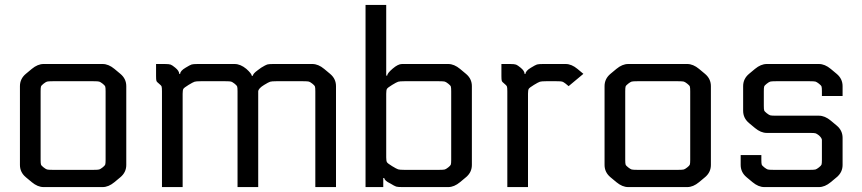

<svg xmlns="http://www.w3.org/2000/svg" viewBox="-20 -760 3503 780"><path d="M157 -500H397Q421 -500 445 -480L469 -460Q493 -440 493 -410V-90Q493 -60 469 -40L445 -20Q421 0 397 0H157Q133 0 109 -20L85 -40Q61 -60 61 -90V-410Q61 -440 85 -460L109 -480Q133 -500 157 -500ZM409 -111V-389Q409 -404 407.5 -408.5Q406 -413 397 -420Q388 -427 383 -428.5Q378 -430 360 -430H194Q176 -430 171 -428.5Q166 -427 157 -420Q148 -413 146.5 -408.5Q145 -404 145 -389V-111Q145 -96 146.5 -91.5Q148 -87 157 -80Q166 -73 171 -71.5Q176 -70 194 -70H360Q378 -70 383 -71.5Q388 -73 397 -80Q406 -87 407.5 -91.5Q409 -96 409 -111Z M1003 -452H1007Q1008 -461 1026 -474L1041 -485Q1059 -496 1065.5 -498Q1072 -500 1090 -500H1249Q1273 -500 1297 -480L1321 -460Q1345 -440 1345 -410V0H1261V-389Q1261 -404 1259.5 -408.5Q1258 -413 1249 -420Q1240 -427 1235 -428.5Q1230 -430 1212 -430H1102Q1084 -430 1077.5 -428Q1071 -426 1053 -415Q1030 -401 1029 -389V0H945V-389Q945 -404 943.5 -408.5Q942 -413 933 -420Q924 -427 919 -428.5Q914 -430 896 -430H795Q777 -430 770.5 -428Q764 -426 746 -415Q728 -404 725 -399Q722 -394 722 -379V0H638V-389Q638 -404 636.5 -408.5Q635 -413 626 -420Q617 -427 615.5 -431.5Q614 -436 614 -451V-500H649Q667 -500 673.5 -497.5Q680 -495 692 -485Q708 -472 708 -460H712Q712 -472 734 -485Q752 -496 758.5 -498Q765 -500 783 -500H933Q957 -500 981 -480Q1002 -461 1003 -452Z M1813 -111V-389Q1813 -404 1811.5 -408.5Q1810 -413 1801 -420Q1792 -427 1787 -428.5Q1782 -430 1764 -430H1623Q1604 -430 1597.5 -428Q1591 -426 1573 -415Q1555 -404 1552 -399Q1549 -394 1549 -379V-121Q1549 -106 1552 -101Q1555 -96 1573 -85Q1591 -74 1597.5 -72Q1604 -70 1622 -70H1764Q1782 -70 1787 -71.5Q1792 -73 1801 -80Q1810 -87 1811.5 -91.5Q1813 -96 1813 -111ZM1549 -740V-453H1553Q1553 -462 1575 -481Q1597 -500 1613 -500H1801Q1825 -500 1849 -480L1873 -460Q1897 -440 1897 -410V-90Q1897 -60 1873 -40L1849 -20Q1825 0 1801 0H1614Q1596 0 1589.5 -2Q1583 -4 1565 -15Q1542 -26 1541 -37H1537V0H1465V-740Z M2017 -500H2052Q2070 -500 2076.5 -497.5Q2083 -495 2095 -485Q2111 -472 2111 -460H2115Q2115 -472 2137 -485Q2155 -496 2161.5 -498Q2168 -500 2186 -500H2278Q2302 -500 2326 -480L2350 -460L2290 -410L2278 -420Q2269 -427 2264 -428.5Q2259 -430 2241 -430H2198Q2180 -430 2173.5 -428Q2167 -426 2149 -415Q2131 -404 2128 -399Q2125 -394 2125 -379V0H2041V-389Q2041 -404 2039.5 -408.5Q2038 -413 2029 -420Q2020 -427 2018.5 -431.5Q2017 -436 2017 -451Z M2532 -500H2772Q2796 -500 2820 -480L2844 -460Q2868 -440 2868 -410V-90Q2868 -60 2844 -40L2820 -20Q2796 0 2772 0H2532Q2508 0 2484 -20L2460 -40Q2436 -60 2436 -90V-410Q2436 -440 2460 -460L2484 -480Q2508 -500 2532 -500ZM2784 -111V-389Q2784 -404 2782.5 -408.5Q2781 -413 2772 -420Q2763 -427 2758 -428.5Q2753 -430 2735 -430H2569Q2551 -430 2546 -428.5Q2541 -427 2532 -420Q2523 -413 2521.5 -408.5Q2520 -404 2520 -389V-111Q2520 -96 2521.5 -91.5Q2523 -87 2532 -80Q2541 -73 2546 -71.5Q2551 -70 2569 -70H2735Q2753 -70 2758 -71.5Q2763 -73 2772 -80Q2781 -87 2782.5 -91.5Q2784 -96 2784 -111Z M3307 -290Q3331 -290 3355 -270L3379 -250Q3403 -230 3403 -200V-90Q3403 -60 3379 -40L3355 -20Q3331 0 3307 0H3085Q3061 0 3037 -20L3013 -40Q2989 -60 2989 -90V-130H3073V-111Q3073 -96 3074.5 -91.5Q3076 -87 3085 -80Q3094 -73 3099 -71.5Q3104 -70 3122 -70H3270Q3288 -70 3293 -71.5Q3298 -73 3307 -80Q3316 -87 3317.5 -91.5Q3319 -96 3319 -111V-192Q3318 -200 3307 -210Q3298 -217 3293 -218.5Q3288 -220 3270 -220H3095Q3071 -220 3047 -240L3023 -260Q2999 -280 2999 -310V-410Q2999 -440 3023 -460L3047 -480Q3071 -500 3095 -500H3307Q3331 -500 3355 -480L3379 -460Q3403 -440 3403 -410V-370H3319V-389Q3319 -404 3317.5 -408.5Q3316 -413 3307 -420Q3298 -427 3293 -428.5Q3288 -430 3270 -430H3132Q3114 -430 3109 -428.5Q3104 -427 3095 -420Q3086 -413 3084.5 -408.5Q3083 -404 3083 -389V-331Q3083 -316 3084.5 -311.5Q3086 -307 3095 -300Q3104 -293 3109 -291.5Q3114 -290 3132 -290Z"/></svg>

Font: Electrolize
Style: Regular
Weight: 400
Designer: Valery Zaveryaev
Foundry: Cyreal (www.cyreal.org)
Version: Version 1.002